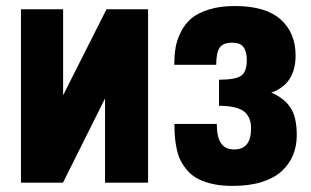

<svg xmlns="http://www.w3.org/2000/svg" viewBox="-20 -609 1036 640"><path d="M49.8 0V-578.1H190.4V-291.5L335 -578.1H473.6V0H330.1V-280.8L189.9 0Z M755.4 10.7Q718.8 10.7 689.7 4.4Q660.6 -2 640.6 -12.5Q620.6 -22.9 606 -39.3Q591.3 -55.7 582.8 -72.3Q574.2 -88.9 569.3 -111.1Q564.5 -133.3 563 -152.6Q561.5 -171.9 561.5 -195.8H702.6Q702.6 -152.8 716.6 -131.8Q730.5 -110.8 760.7 -110.8Q816.9 -110.8 816.9 -180.7Q816.9 -220.2 792.2 -238.3Q767.6 -256.3 710 -256.3V-343.3Q766.6 -343.3 784.7 -357.2Q802.7 -371.1 802.7 -408.7Q802.7 -437 791.7 -451.9Q780.8 -466.8 753.9 -466.8Q723.6 -466.8 712.2 -450.2Q700.7 -433.6 700.7 -393.1H561Q561 -424.8 565.4 -450.7Q569.8 -476.6 583.3 -503.2Q596.7 -529.8 618.2 -547.9Q639.6 -565.9 676.5 -577.4Q713.4 -588.9 762.7 -588.9Q865.7 -588.9 915.5 -544.2Q965.3 -499.5 965.3 -424.3Q965.3 -328.6 884.3 -300.3Q926.3 -282.7 947.8 -251Q969.2 -219.2 969.2 -158.7Q969.2 -122.6 957 -92.5Q944.8 -62.5 919.7 -39.1Q894.5 -15.6 852.8 -2.4Q811 10.7 755.4 10.7Z"/></svg>

Font: Oswald
Style: Heavy
Weight: 800
Designer: Vernon Adams
Foundry: Vernon Adams
Version: 3.0; ttfautohint (v0.95) -l 8 -r 50 -G 200 -x 0 -w "G" -W -c